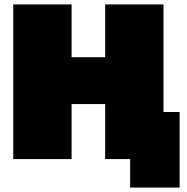

<svg xmlns="http://www.w3.org/2000/svg" viewBox="-20 -720 848 869"><path d="M793 129H569V0H456V-249H304V0H40V-700H304V-461H456V-700H720V-213H793Z"/></svg>

Font: Golos Text Black
Style: Regular
Weight: 900
Designer: A.Korolkova, Vitaly Kuzmin
Foundry: ParaType Ltd
Version: Version 2.004